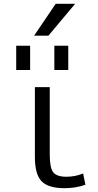

<svg xmlns="http://www.w3.org/2000/svg" viewBox="-20 -977 513 1007"><path d="M241 -520V-167Q241 -96 259.5 -73Q278 -50 328 -50Q374 -50 416 -67L428 -8Q377 10 318 10Q233 10 198 -26.5Q163 -63 163 -153V-520ZM265 -610V-737H338V-610ZM65 -610V-737H138V-610ZM234 -790H159L272 -957H374Z"/></svg>

Font: M PLUS 1p
Style: Regular
Weight: 400
Version: Version 1.062